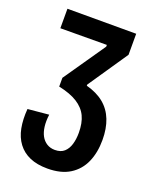

<svg xmlns="http://www.w3.org/2000/svg" viewBox="-129 -735 665 824"><g transform="rotate(20 204.0 -323.0)"><path d="M188 14Q141 14 107.5 -0.5Q74 -15 53 -43Q32 -71 24.5 -110Q17 -149 21 -197L117 -206Q113 -176 116 -151.5Q119 -127 128.5 -109.5Q138 -92 154 -82Q170 -72 191 -72Q218 -72 233.5 -86Q249 -100 256 -123.5Q263 -147 263 -176Q263 -221 248.5 -251.5Q234 -282 201.5 -302.5Q169 -323 116 -334V-374L247 -564V-572L35 -571V-660H349V-564L226 -383V-378Q275 -365 306.5 -339Q338 -313 353.5 -273.5Q369 -234 369 -182Q369 -124 349.5 -80Q330 -36 290 -11Q250 14 188 14Z"/></g></svg>

Font: Bricolage Grotesque Condensed Medium
Style: Regular
Weight: 500
Width: 3
Designer: Mathieu Triay
Foundry: Atelier Triay
Version: Version 1.000;gftools[0.9.30]